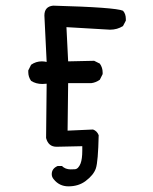

<svg xmlns="http://www.w3.org/2000/svg" viewBox="-20 -525 540 679"><path d="M222 134Q190 134 170 109Q163 101 163 91Q163 71 184 62H199Q211 74 230 74Q232 74 244.5 73.5Q257 73 265 53Q271 37 271 8V-8L180 -6Q151 -6 143 -37L145 -229L130 -228Q107 -228 90 -239Q80 -253 80 -270V-276L90 -296Q107 -308 128 -308Q136 -308 145 -306L137 -470Q137 -502 168 -505Q388 -499 415 -487Q425 -476 425 -458V-452L415 -433Q395 -420 369 -420L215 -429L221 -308L313 -310L333 -300Q343 -286 343 -269V-263L333 -243Q319 -233 303 -231H221L219 -63L309 -67Q323 -62 329 -47Q327 47 319 70.5Q311 94 283 115Q258 134 222 134Z"/></svg>

Font: Xiaolai Mono SC
Style: Regular
Weight: 400
Monospace: yes
Designer: LXGW / Nozomi Seto
Version: Version 3.113;September 30, 2024